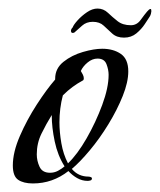

<svg xmlns="http://www.w3.org/2000/svg" viewBox="-20 -421 374 449"><path d="M57 8Q35 8 22.5 -0.5Q10 -9 10 -34Q10 -65 26.5 -103Q43 -141 66 -176.5Q89 -212 109 -235V-237Q109 -261 128.5 -276.5Q148 -292 174 -299.5Q200 -307 219 -307Q245 -307 262.5 -295Q280 -283 280 -254Q280 -229 267 -196.5Q254 -164 233.5 -130.5Q213 -97 190 -69.5Q167 -42 148 -26Q163 -8 187 -8Q189 -8 192 -7Q195 -6 195 -4Q195 0 191.5 1Q188 2 185 2Q172 2 160.5 -4.5Q149 -11 140 -21Q103 8 57 8ZM139 -39Q161 -60 182.5 -97.5Q204 -135 219 -175.5Q234 -216 234 -246Q234 -258 229 -271Q224 -284 208 -284Q196 -284 185 -275Q174 -266 169 -255Q171 -252 173.5 -247Q176 -242 176 -238Q176 -234 174 -233Q161 -226 149.5 -217.5Q138 -209 127 -198Q123 -183 121 -167Q119 -151 119 -135Q119 -112 123.5 -86Q128 -60 139 -39ZM97 -17Q107 -17 115.5 -21.5Q124 -26 131 -32Q115 -57 108 -90Q101 -123 101 -152Q88 -131 77 -108.5Q66 -86 66 -60Q66 -45 72.5 -31Q79 -17 97 -17ZM270 -333Q253 -333 242.5 -342.5Q232 -352 222.5 -361Q213 -370 197 -370Q182 -370 172 -361Q162 -352 154 -345Q152 -344 150 -344Q146 -344 146 -349Q146 -353 150 -357Q152 -363 161.5 -373.5Q171 -384 183.5 -392.5Q196 -401 208 -401Q222 -401 232.5 -391Q243 -381 255 -371.5Q267 -362 286 -362Q300 -362 309 -374.5Q318 -387 324 -394Q329 -400 332 -400Q334 -400 334 -395Q334 -393 333 -389Q332 -385 330 -382Q326 -376 318.5 -364.5Q311 -353 299 -343Q287 -333 270 -333Z"/></svg>

Font: Bonheur Royale
Style: Regular
Weight: 400
Designer: Robert E. Leuschke
Foundry: Robert E. Leuschke
Version: Version 1.010; ttfautohint (v1.8.3)